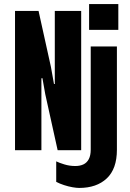

<svg xmlns="http://www.w3.org/2000/svg" viewBox="-20 -740 640 946"><path d="M54 0V-686H170L231 -410L246 -326H250V-686H380V0H264L203 -276L189 -355L184 -354V0ZM370 186Q357 186 337 182.5Q317 179 295.5 172Q274 165 257 156V55Q271 62 297 70Q323 78 351 78Q374 78 391 70Q408 62 417.5 44Q427 26 427 -3V-511H556V-2Q556 92 506 139Q456 186 370 186ZM419 -593V-720H563V-593Z"/></svg>

Font: Chivo Mono Medium
Style: Bold
Weight: 700
Monospace: yes
Version: Version 1.008